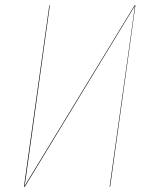

<svg xmlns="http://www.w3.org/2000/svg" viewBox="-20 -700 575 720"><path d="M487.8 -680.2 393.1 0H391.1L480 -633.8Q481 -641.1 482.9 -655Q484.9 -668.9 485.8 -678.2L73.2 0H69.8L165 -680.2H167L76.2 -27.8Q75.7 -24.4 71.8 -2L484.9 -680.2Z"/></svg>

Font: Fira Sans Compressed Two
Style: Italic
Weight: 100
Width: 3
Italic angle: -8°
Designer: Carrois Corporate & Edenspiekermann AG
Foundry: Carrois Corporate GbR & Edenspiekermann AG
Version: Version 4.203;PS 004.203;hotconv 1.0.88;makeotf.lib2.5.64775